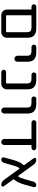

<svg xmlns="http://www.w3.org/2000/svg" viewBox="1140 -1726 566 2885"><g transform="rotate(90 1422.5 -284.0)"><path d="M209 -20.5Q173.8 -20.5 148.9 -45.4Q124 -70.3 124 -105.5V-466.8Q124 -474.6 116.2 -474.6H81.1Q66.4 -474.6 55.7 -485.4Q44.9 -496.1 44.9 -510.7Q44.9 -525.4 55.7 -536.1Q66.4 -546.9 81.1 -546.9H405.3Q547.9 -546.9 547.9 -417V-105.5Q547.9 -70.3 522.9 -45.4Q498 -20.5 462.9 -20.5ZM463.9 -407.2Q463.9 -444.3 447.3 -459.5Q430.7 -474.6 390.6 -474.6H219.7Q210 -474.6 210 -464.8V-102.5Q210 -92.8 219.7 -92.8H454.1Q463.9 -92.8 463.9 -102.5Z M687.5 -474.6Q672.9 -474.6 662.1 -485.4Q651.4 -496.1 651.4 -510.7Q651.4 -525.4 662.1 -536.1Q672.9 -546.9 687.5 -546.9H765.6Q908.2 -546.9 908.2 -417V-262.7Q908.2 -244.1 895 -231Q881.8 -217.8 863.3 -217.8Q844.7 -217.8 831.5 -231Q818.4 -244.1 818.4 -262.7V-407.2Q818.4 -444.3 801.8 -459.5Q785.2 -474.6 744.1 -474.6Z M1234.4 -407.2Q1234.4 -444.3 1217.8 -459.5Q1201.2 -474.6 1160.2 -474.6H1104.5Q1089.8 -474.6 1079.1 -485.4Q1068.4 -496.1 1068.4 -510.7Q1068.4 -525.4 1079.1 -536.1Q1089.8 -546.9 1104.5 -546.9H1180.7Q1323.2 -546.9 1323.2 -417V-105.5Q1323.2 -70.3 1298.3 -45.4Q1273.4 -20.5 1238.3 -20.5H1064.5Q1049.8 -20.5 1039.1 -31.2Q1028.3 -42 1028.3 -56.6Q1028.3 -71.3 1039.1 -82Q1049.8 -92.8 1064.5 -92.8H1224.6Q1234.4 -92.8 1234.4 -102.5Z M1465.8 -474.6Q1451.2 -474.6 1440.4 -485.4Q1429.7 -496.1 1429.7 -510.7Q1429.7 -525.4 1440.4 -536.1Q1451.2 -546.9 1465.8 -546.9H1543.9Q1686.5 -546.9 1686.5 -417V-65.4Q1686.5 -46.9 1673.3 -33.7Q1660.2 -20.5 1641.6 -20.5Q1623 -20.5 1609.9 -33.7Q1596.7 -46.9 1596.7 -65.4V-407.2Q1596.7 -444.3 1580.1 -459.5Q1563.5 -474.6 1522.5 -474.6Z M2159.2 -66.4Q2159.2 -46.9 2146 -33.7Q2132.8 -20.5 2113.8 -20.5Q2094.7 -20.5 2081.5 -33.7Q2068.4 -46.9 2068.4 -66.4V-464.8Q2068.4 -474.6 2058.6 -474.6H1822.3Q1807.6 -474.6 1796.9 -485.4Q1786.1 -496.1 1786.1 -510.7Q1786.1 -525.4 1796.9 -536.1Q1807.6 -546.9 1822.3 -546.9H2202.1Q2216.8 -546.9 2227.5 -536.1Q2238.3 -525.4 2238.3 -510.7Q2238.3 -496.1 2227.5 -485.4Q2216.8 -474.6 2202.1 -474.6H2167Q2159.2 -474.6 2159.2 -466.8Z M2779.3 -58.6Q2788.1 -46.9 2781.7 -33.7Q2775.4 -20.5 2760.7 -20.5Q2712.9 -20.5 2685.5 -58.6L2517.6 -290Q2514.6 -293 2511.2 -293.5Q2507.8 -293.9 2504.9 -291Q2483.4 -263.7 2460.9 -179.7L2427.7 -59.6Q2422.9 -43 2408.7 -31.7Q2394.5 -20.5 2376 -20.5Q2360.4 -20.5 2350.6 -33.2Q2344.7 -41 2344.7 -51.8Q2344.7 -55.7 2345.7 -60.5L2380.9 -190.4Q2414.1 -309.6 2459 -352.5Q2465.8 -359.4 2460 -367.2L2357.4 -508.8Q2349.6 -520.5 2356 -533.7Q2362.3 -546.9 2377.9 -546.9Q2424.8 -546.9 2453.1 -508.8L2620.1 -278.3Q2623 -275.4 2626.5 -274.9Q2629.9 -274.4 2632.8 -277.3Q2654.3 -303.7 2677.7 -388.7L2710.9 -507.8Q2715.8 -525.4 2730 -536.1Q2744.1 -546.9 2762.7 -546.9Q2777.3 -546.9 2787.1 -535.2Q2793 -526.4 2793 -516.6Q2793 -512.7 2792 -507.8L2756.8 -377.9Q2723.6 -258.8 2678.7 -213.9Q2671.9 -207 2677.7 -199.2Z"/></g></svg>

Font: Gen Jyuu GothicX Regular
Style: Regular
Weight: 400
Designer: [Source Han Sans]
Ryoko NISHIZUKA  (kana & ideographs); Paul D. Hunt (Latin, Greek & Cyrillic); Wenlong ZHANG  (bopomofo
Version: Version 1.002.20150607